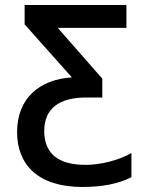

<svg xmlns="http://www.w3.org/2000/svg" viewBox="-20 -734 574 764"><path d="M308 10C385 10 451 -2 503 -29V-125C450 -95 379 -78 320 -78C207 -78 156 -127 156 -213C156 -303 217 -346 322 -346H387V-421L210 -623H483V-714H78V-637L266 -426C138 -418 48 -344 48 -208C48 -81 129 10 308 10Z"/></svg>

Font: Noto Sans SemiCondensed Medium
Style: Regular
Weight: 500
Width: 4
Designer: Monotype Design Team
Foundry: Monotype Imaging Inc.
Version: Version 2.013